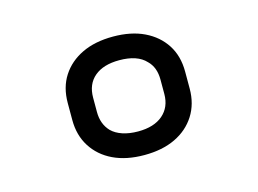

<svg xmlns="http://www.w3.org/2000/svg" viewBox="-58 -806 717 534"><g transform="rotate(-15 300.0 -539.5)"><path d="M300 -710Q352 -710 389.5 -692Q427 -674 448 -641.5Q469 -609 469 -564V-515Q469 -471 448 -438Q427 -405 389.5 -387Q352 -369 300 -369Q248 -369 210.5 -387Q173 -405 152 -438Q131 -471 131 -515V-564Q131 -609 152 -641.5Q173 -674 210.5 -692Q248 -710 300 -710ZM300 -437Q346 -437 371.5 -459Q397 -481 397 -519V-560Q397 -596 376 -616Q364 -629 345 -635.5Q326 -642 300 -642Q254 -642 228.5 -620.5Q203 -599 203 -560V-519Q203 -484 224 -462Q236 -450 255.5 -443.5Q275 -437 300 -437Z"/></g></svg>

Font: Recursive
Style: Regular
Weight: 400
Version: Version 1.085